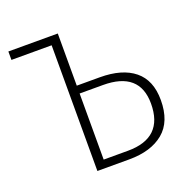

<svg xmlns="http://www.w3.org/2000/svg" viewBox="-123 -802 907 920"><g transform="rotate(-20 331.0 -342.0)"><path d="M622 -216Q622 -106 558 -53Q494 0 383 0H220V-641H15V-684H267V-418H384Q498 -418 560 -367.5Q622 -317 622 -216ZM572 -216Q572 -378 386 -378H267V-41H391Q572 -41 572 -216Z"/></g></svg>

Font: FiraGO ExtraLight
Style: Regular
Weight: 200
Designer: bBox Type
Foundry: bBox Type GmbH
Version: Version 1.001